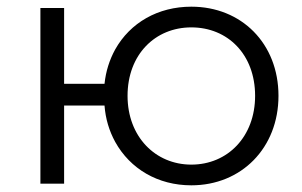

<svg xmlns="http://www.w3.org/2000/svg" viewBox="-20 -550 905 575"><path d="M172 0V-234H293C296 -194 307 -158 325 -125C370 -44 453 5 553 5C703 5 814 -107 814 -263C814 -420 703 -530 553 -530C453 -530 370 -482 325 -402C308 -371 297 -337 293 -299H172V-526H101V0ZM553 -57C445 -57 362 -141 362 -263C362 -387 445 -468 553 -468C662 -468 744 -387 744 -263C744 -141 662 -57 553 -57Z"/></svg>

Font: Montserrat Z
Style: Regular
Weight: 400
Designer: Julieta Ulanovsky
Foundry: Julieta Ulanovsky
Version: Version 8.000